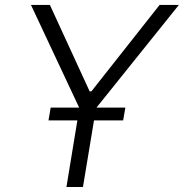

<svg xmlns="http://www.w3.org/2000/svg" viewBox="-20 -747 735 767"><path d="M103.7 -727.3H179.3L338.1 -382.1H345.2L617.5 -727.3H694.6L365.4 -317.1H480.8L471.9 -266H355.5L311.4 0H245.4L289.1 -266H173.7L182.5 -317.1H296.2Z"/></svg>

Font: Karasuma Gothic
Style: Light Italic
Weight: 300
Italic angle: 9.39998°
Designer: Rasmus Andersson / Ryoko Nishizuka
Foundry: rsms
Version: Version 1.00